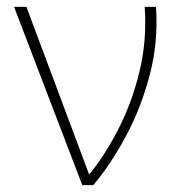

<svg xmlns="http://www.w3.org/2000/svg" viewBox="-20 -540 525 560"><path d="M21 -520H57L240 -31Q284 -84 324 -161Q364 -238 386.5 -330Q409 -422 402 -520H435Q442 -417 416.5 -320.5Q391 -224 346.5 -141.5Q302 -59 252 0H220Z"/></svg>

Font: Murecho ExtraLight
Style: Regular
Weight: 200
Designer: Neil Summerour
Foundry: Positype
Version: Version 1.010; ttfautohint (v1.8.3)